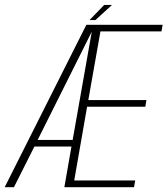

<svg xmlns="http://www.w3.org/2000/svg" viewBox="-46 -778 696 798"><path d="M-26.5 0 313 -675H630L625 -647.5H371.5L321 -362H562.5L558 -334.5H316L262.5 -28H516L511 0H221.5L251 -169H97L12 0ZM110.5 -196.5H256L335.5 -646.5ZM326 -694.5 387 -757.5H419.5L350.5 -694.5Z"/></svg>

Font: Anybody ExtraLight
Style: Italic
Weight: 200
Italic angle: -10°
Designer: Tyler Finck
Foundry: Etcetera Type Company
Version: Version 1.010; ttfautohint (v1.8.3) -l 8 -r 50 -G 200 -x 14 